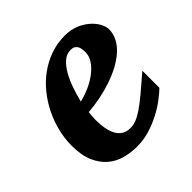

<svg xmlns="http://www.w3.org/2000/svg" viewBox="-139 -623 758 758"><g transform="rotate(-45 240.0 -244.0)"><path d="M333 -396Q333 -404.8 331.8 -413.3Q330.6 -421.9 326.9 -428.7Q323.2 -435.5 316.2 -439.7Q309.1 -443.8 297.9 -443.8Q274.4 -443.8 256.1 -427.2Q237.8 -410.6 223.6 -385Q209.5 -359.4 199.2 -328.9Q189 -298.3 182.1 -271Q208 -276.9 234.9 -288.6Q261.7 -300.3 283.4 -316.7Q305.2 -333 319.1 -353Q333 -373 333 -396ZM462.9 -395Q462.9 -368.7 450.9 -346.2Q439 -323.7 418 -305.2Q397 -286.6 368.9 -271.7Q340.8 -256.8 308.8 -246.1Q276.9 -235.4 242.4 -228.5Q208 -221.7 174.8 -219.2Q173.8 -210 172.9 -198.2Q171.9 -186.5 171.9 -178.2Q171.9 -152.3 175.8 -130.4Q179.7 -108.4 188.5 -92.3Q197.3 -76.2 211.7 -67.1Q226.1 -58.1 247.1 -58.1Q263.2 -58.1 279.8 -64.5Q296.4 -70.8 318.4 -85.7Q340.3 -100.6 369.6 -125Q398.9 -149.4 439.9 -185.1V-89.8Q425.3 -75.7 401.9 -57.9Q378.4 -40 348.6 -24.4Q318.8 -8.8 284.7 1.7Q250.5 12.2 213.9 12.2Q181.2 12.2 148.9 3.9Q116.7 -4.4 91.1 -25.4Q65.4 -46.4 49.3 -82.3Q33.2 -118.2 33.2 -173.8Q33.2 -211.9 42.7 -251Q52.2 -290 69.8 -326.2Q87.4 -362.3 112.8 -394Q138.2 -425.8 170.2 -449.2Q202.1 -472.7 240.2 -486.3Q278.3 -500 320.8 -500Q357.4 -500 384.3 -487.8Q411.1 -475.6 428.7 -458.7Q446.3 -441.9 454.6 -424.1Q462.9 -406.2 462.9 -395Z"/></g></svg>

Font: Charis SIL APac
Style: Bold Italic
Weight: 700
Italic angle: -11°
Foundry: SIL International
Version: Version 5.000